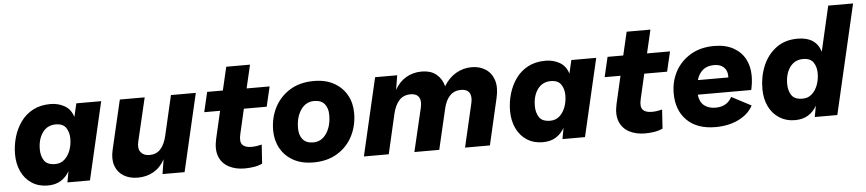

<svg xmlns="http://www.w3.org/2000/svg" viewBox="-42 -963 5554 1231"><g transform="rotate(-5 2734.5 -347.0)"><path d="M224 9Q166 9 122.5 -19Q79 -47 55.5 -96.5Q32 -146 32 -209Q32 -265 47.5 -318.5Q63 -372 94 -415.5Q125 -459 173 -484.5Q221 -510 286 -510Q336 -510 376.5 -487Q417 -464 432 -414L452 -500H612L496 0H351L364 -71Q343 -34 308.5 -12.5Q274 9 224 9ZM284 -124Q319 -124 343.5 -146Q368 -168 381 -203Q394 -238 394 -278Q394 -319 374.5 -348Q355 -377 308 -377Q255 -377 224 -335Q193 -293 193 -226Q193 -184 212.5 -154Q232 -124 284 -124Z M804 9Q751 9 713 -14Q675 -37 659.5 -80.5Q644 -124 658 -183L732 -500H892L826 -220Q816 -176 835 -152.5Q854 -129 891 -129Q935 -129 962 -158.5Q989 -188 1002 -245L1061 -500H1221L1105 0H963L978 -94Q951 -43 906 -17Q861 9 804 9Z M1491 10Q1433 10 1389.5 -13Q1346 -36 1328 -81.5Q1310 -127 1325 -194L1366 -372H1264L1294 -500H1395L1430 -650H1583L1548 -500H1696L1666 -372H1519L1482 -211Q1471 -164 1488 -144Q1505 -124 1546 -124Q1565 -124 1580.5 -126.5Q1596 -129 1613 -133L1605 -11Q1579 1 1550 5.5Q1521 10 1491 10Z M1934 10Q1858 10 1804.5 -20Q1751 -50 1722.5 -101.5Q1694 -153 1694 -217Q1694 -299 1728.5 -365Q1763 -431 1827 -470.5Q1891 -510 1981 -510Q2057 -510 2110.5 -480Q2164 -450 2192.5 -399Q2221 -348 2221 -283Q2221 -202 2187 -135.5Q2153 -69 2088.5 -29.5Q2024 10 1934 10ZM1944 -118Q1997 -118 2029 -165.5Q2061 -213 2061 -284Q2061 -329 2039 -355.5Q2017 -382 1972 -382Q1918 -382 1886 -335Q1854 -288 1854 -217Q1854 -172 1876.5 -145Q1899 -118 1944 -118Z M2259 0 2375 -500H2517L2502 -407Q2529 -457 2574 -483.5Q2619 -510 2673 -510Q2736 -510 2771 -479.5Q2806 -449 2817 -403Q2849 -456 2896 -483Q2943 -510 2997 -510Q3047 -510 3085 -486Q3123 -462 3139 -415Q3155 -368 3139 -299L3070 0H2910L2975 -280Q2985 -323 2970 -347Q2955 -371 2916 -371Q2873 -371 2845 -342.5Q2817 -314 2805 -261L2744 0H2584L2650 -280Q2660 -323 2645 -347Q2630 -371 2592 -371Q2546 -371 2518.5 -341Q2491 -311 2478 -256L2419 0Z M3410 9Q3352 9 3308.5 -19Q3265 -47 3241.5 -96.5Q3218 -146 3218 -209Q3218 -265 3233.5 -318.5Q3249 -372 3280 -415.5Q3311 -459 3359 -484.5Q3407 -510 3472 -510Q3522 -510 3562.5 -487Q3603 -464 3618 -414L3638 -500H3798L3682 0H3537L3550 -71Q3529 -34 3494.5 -12.5Q3460 9 3410 9ZM3470 -124Q3505 -124 3529.5 -146Q3554 -168 3567 -203Q3580 -238 3580 -278Q3580 -319 3560.5 -348Q3541 -377 3494 -377Q3441 -377 3410 -335Q3379 -293 3379 -226Q3379 -184 3398.5 -154Q3418 -124 3470 -124Z M4068 10Q4010 10 3966.5 -13Q3923 -36 3905 -81.5Q3887 -127 3902 -194L3943 -372H3841L3871 -500H3972L4007 -650H4160L4125 -500H4273L4243 -372H4096L4059 -211Q4048 -164 4065 -144Q4082 -124 4123 -124Q4142 -124 4157.5 -126.5Q4173 -129 4190 -133L4182 -11Q4156 1 4127 5.5Q4098 10 4068 10Z M4522 9Q4404 9 4338.5 -55.5Q4273 -120 4273 -231Q4273 -307 4307 -370Q4341 -433 4405 -471.5Q4469 -510 4558 -510Q4630 -510 4680 -482.5Q4730 -455 4755.5 -407.5Q4781 -360 4781 -299Q4781 -255 4770 -208H4426Q4431 -161 4459.5 -138Q4488 -115 4533 -115Q4571 -115 4597.5 -131Q4624 -147 4638 -175L4764 -109Q4736 -55 4671.5 -23Q4607 9 4522 9ZM4547 -388Q4501 -388 4473.5 -364.5Q4446 -341 4435 -301H4631Q4631 -306 4631 -311Q4631 -346 4608.5 -367Q4586 -388 4547 -388Z M5033 9Q4977 9 4933.5 -18.5Q4890 -46 4866 -95Q4842 -144 4842 -209Q4842 -289 4871 -357.5Q4900 -426 4956.5 -468Q5013 -510 5094 -510Q5213 -510 5242 -413L5309 -704H5469L5306 0H5161L5174 -72Q5152 -33 5117.5 -12Q5083 9 5033 9ZM5094 -124Q5129 -124 5153.5 -146Q5178 -168 5191 -203Q5204 -238 5204 -278Q5204 -319 5184.5 -348Q5165 -377 5118 -377Q5065 -377 5034 -335Q5003 -293 5003 -226Q5003 -184 5022.5 -154Q5042 -124 5094 -124Z"/></g></svg>

Font: Prodigy Sans
Style: Bold Italic
Weight: 700
Italic angle: -13°
Designer: Wei Huang
Foundry: Wei Huang
Version: Version 1.003; ttfautohint (v1.8.3)